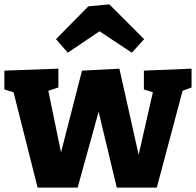

<svg xmlns="http://www.w3.org/2000/svg" viewBox="-24 -856 896 878"><path d="M634 -533 852 -542V-456L811 -441L693 2H510L427 -345L331 2H148L38 -434L-4 -447V-533L243 -542V-456L197 -441L255 -159L351 -533L522 -542L610 -148L675 -434L634 -447ZM476 -836 635 -677 579 -615 431 -713 286 -615 232 -677 380 -827Z"/></svg>

Font: Bitter Pro ExtraBold
Style: Regular
Weight: 800
Designer: Sol Matas, and Bitter project Authors
Foundry: Sol Matas
Version: Version 1.010